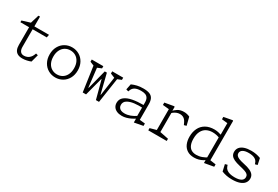

<svg xmlns="http://www.w3.org/2000/svg" viewBox="68 -1831 4205 2903"><g transform="rotate(30 2170.0 -379.5)"><path d="M210.5 -140V-461.5L233 -449H59V-479L213.5 -526.5L188.5 -483.5L245.5 -670.5H273.5V-486.5L251 -500H529L519 -449H251L272.5 -461.5V-141Q272.5 -91 293.8 -63.5Q315 -36 358.5 -36.5Q388 -37 413.8 -48.2Q439.5 -59.5 459 -80.5Q478.5 -101.5 490 -130L501 -157.5L537 -148L502 -18Q473 -5.5 433.2 3.2Q393.5 12 357 12Q306.5 12 274.2 -5Q242 -22 226.2 -55.5Q210.5 -89 210.5 -140Z M684.5 -250Q684.5 -328.5 717.5 -388.2Q750.5 -448 806.8 -480Q863 -512 930 -512Q997 -512 1053.2 -480Q1109.5 -448 1142.5 -388.2Q1175.5 -328.5 1175.5 -250Q1175.5 -171.5 1142.5 -111.8Q1109.5 -52 1053.2 -20Q997 12 930 12Q863 12 806.8 -20Q750.5 -52 717.5 -111.8Q684.5 -171.5 684.5 -250ZM1110.5 -250Q1110.5 -315 1087 -362.2Q1063.5 -409.5 1022.5 -434.2Q981.5 -459 930 -459Q878.5 -459 837.5 -434.2Q796.5 -409.5 773 -362.2Q749.5 -315 749.5 -250Q749.5 -185 773 -137.8Q796.5 -90.5 837.5 -65.8Q878.5 -41 930 -41Q981.5 -41 1022.5 -65.8Q1063.5 -90.5 1087 -137.8Q1110.5 -185 1110.5 -250Z M1339 -468 1366.5 -424.5 1275.5 -461.5V-500H1477.5V-461.5L1388 -424.5L1401.5 -468L1443.5 -106.5H1449.5L1535.5 -442.5H1572.5L1655.5 -106.5H1661L1713 -468L1723.5 -424.5L1632.5 -461.5V-500H1824.5V-461.5L1733.5 -424.5L1761 -468L1690.5 0H1636.5L1552.5 -316H1547.5L1464.5 0H1406Z M2302 -68.5 2297 -79.5V-337.5Q2297 -386 2280.5 -413.8Q2264 -441.5 2233.5 -452.8Q2203 -464 2157 -463.5Q2092.5 -463 2055 -442.5Q2017.5 -422 2003 -382L1994.5 -358.5L1953.5 -370L1973.5 -469.5Q2017 -489 2064 -500.2Q2111 -511.5 2172.5 -511.5Q2242.5 -511.5 2283.2 -494.5Q2324 -477.5 2342.2 -440.8Q2360.5 -404 2360.5 -343V-50L2338 -75.5L2455 -63.5V-22L2307 6H2302ZM1927 -122.5Q1927 -187.5 1976.2 -226Q2025.5 -264.5 2108.5 -280.2Q2191.5 -296 2301 -296L2314.5 -251Q2234.5 -254.5 2164.2 -246.5Q2094 -238.5 2046.5 -210Q1999 -181.5 1999 -128Q1999 -101 2012 -81.2Q2025 -61.5 2049.5 -51.2Q2074 -41 2108.5 -41Q2159.5 -41 2208.8 -59.2Q2258 -77.5 2308.5 -112.5V-64.5Q2276.5 -43.5 2242.2 -26.8Q2208 -10 2169.5 0.8Q2131 11.5 2093 11.5Q2042 11.5 2004.5 -5Q1967 -21.5 1947 -51.8Q1927 -82 1927 -122.5Z M2550.5 -38.5 2671.5 -72 2660 -45V-457.5L2682 -430.5L2550.5 -443V-484.5L2708.5 -512L2718.5 -506V-426.5L2722 -419.5V-40L2706.5 -72L2872.5 -38.5V0H2550.5ZM2845 -453.5Q2812.5 -453.5 2784.2 -441.5Q2756 -429.5 2735.8 -413.2Q2715.5 -397 2695.5 -376.5V-414.5Q2732 -458.5 2775 -485.2Q2818 -512 2881 -512Q2908.5 -512 2933.5 -506.2Q2958.5 -500.5 2983.5 -489L3018.5 -348.5L2977.5 -337L2961.5 -371.5Q2948 -401 2930.5 -419Q2913 -437 2892 -445.2Q2871 -453.5 2845 -453.5Z M3526.5 -455.5 3531.5 -467V-715L3554 -689.5L3432 -702V-743.5L3580 -771L3590 -765V-55L3567.5 -80.5L3689.5 -63V-21.5L3531.5 6H3526.5ZM3559 -482.5V-427L3542.5 -434Q3509 -447.5 3477.2 -454.5Q3445.5 -461.5 3410 -461.5Q3351.5 -461.5 3305.5 -438Q3259.5 -414.5 3232.2 -363.5Q3205 -312.5 3205 -234Q3205 -168.5 3223.2 -125.5Q3241.5 -82.5 3276.2 -61.8Q3311 -41 3361.5 -41Q3412.5 -41 3460.5 -58.8Q3508.5 -76.5 3555.5 -107V-63Q3526 -41 3496.8 -25Q3467.5 -9 3431.5 1.2Q3395.5 11.5 3353.5 11.5Q3281.5 11.5 3233.2 -19.5Q3185 -50.5 3161.5 -104.8Q3138 -159 3138 -230.5Q3138 -312.5 3169 -376.2Q3200 -440 3262 -476Q3324 -512 3413 -512Q3448.5 -512 3481.8 -504.5Q3515 -497 3559 -482.5Z M3835.5 -22 3809 -137 3850 -148.5 3860 -120.5Q3870 -92 3893.2 -73.8Q3916.5 -55.5 3951 -46.5Q3985.5 -37.5 4030.5 -37Q4106.5 -36.5 4145.5 -58.8Q4184.5 -81 4184.5 -125.5Q4184.5 -151.5 4169.2 -168.2Q4154 -185 4119 -197.8Q4084 -210.5 4018 -225.5Q3953 -240.5 3913.5 -259.2Q3874 -278 3855.2 -304.5Q3836.5 -331 3836.5 -368.5Q3836.5 -416 3863.8 -448Q3891 -480 3940.2 -496Q3989.5 -512 4056 -512Q4103 -512 4143.8 -504.2Q4184.5 -496.5 4221.5 -482L4245 -373L4204 -361.5L4193.5 -389.5Q4180.5 -424.5 4143 -443.8Q4105.5 -463 4042 -463.5Q3978 -464.5 3940.2 -443Q3902.5 -421.5 3902.5 -381.5Q3902.5 -359.5 3916.2 -342.5Q3930 -325.5 3962.5 -311.8Q3995 -298 4050 -286.5Q4124.5 -271.5 4168.5 -250.8Q4212.5 -230 4232.2 -202.5Q4252 -175 4252 -137.5Q4252 -93 4226.2 -59.5Q4200.5 -26 4147.8 -7.2Q4095 11.5 4016 11.5Q3963 11.5 3919 2.8Q3875 -6 3835.5 -22Z"/></g></svg>

Font: Monaspace Xenon Var ExtraLight
Style: Regular
Weight: 200
Designer: Riley Cran and the Lettermatic Team
Version: Version 1.200 (Monaspace Xenon Var)